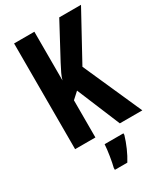

<svg xmlns="http://www.w3.org/2000/svg" viewBox="-226 -808 971 1123"><g transform="rotate(-30 259.0 -246.5)"><path d="M518 0 342 -396 516 -714H369L244 -481C223 -441 207 -410 201 -385V-714H64V0H201V-251L245 -291L366 0ZM355 72V61H228C226 101 214 174 205 208V221H289C316 178 340 123 355 72Z"/></g></svg>

Font: Noto Sans Ethiopic ExtraCondensed
Style: Bold
Weight: 700
Width: 2
Designer: Monotype Design Team
Foundry: Monotype Imaging Inc.
Version: Version 2.102